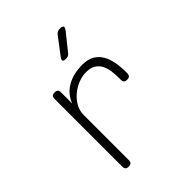

<svg xmlns="http://www.w3.org/2000/svg" viewBox="-221 -909 1043 1043"><g transform="rotate(-45 300.0 -387.5)"><path d="M155 10Q142 10 136 4Q130 -2 130 -15V-535Q130 -548 136 -554Q142 -560 155 -560Q168 -560 174 -554Q180 -548 180 -535V-449Q200 -503 249 -531.5Q298 -560 368 -560Q410 -560 437 -544Q464 -528 479.5 -501.5Q495 -475 501.5 -439.5Q508 -404 508 -365V-355Q508 -342 502 -336Q496 -330 483 -330Q470 -330 464 -336Q458 -342 458 -355V-365Q458 -394 454.5 -421.5Q451 -449 440 -470Q429 -491 408.5 -504Q388 -517 354 -517Q324 -517 293.5 -505Q263 -493 237.5 -472Q212 -451 196 -422.5Q180 -394 180 -360V-15Q180 -2 174 4Q168 10 155 10ZM329 -645Q311 -645 307.5 -652Q304 -659 315 -673L388 -769Q394 -777 402 -781Q410 -785 420 -785Q440 -785 443 -777.5Q446 -770 434 -754L358 -659Q353 -652 345.5 -648.5Q338 -645 329 -645Z"/></g></svg>

Font: Maple Mono Thin
Style: Regular
Weight: 250
Monospace: yes
Designer: subframe7536
Version: Version 7.000